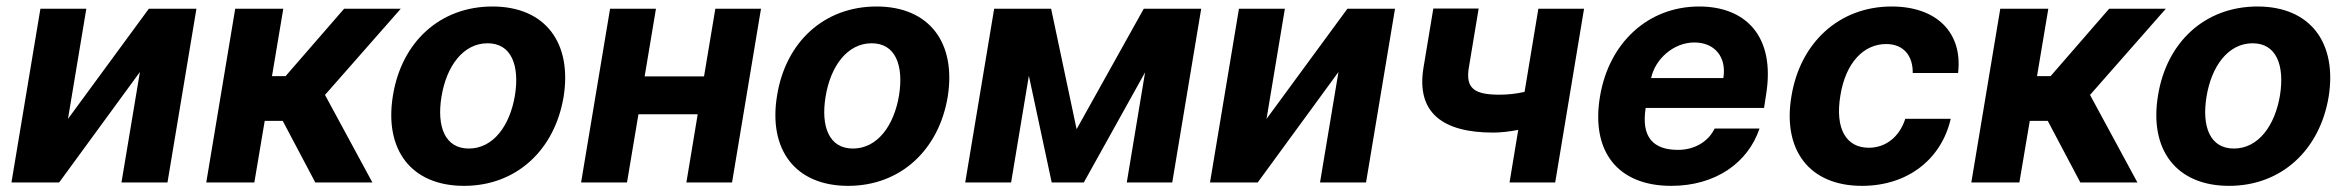

<svg xmlns="http://www.w3.org/2000/svg" viewBox="-20 -573 7372 603"><path d="M193.5 -199.6 251.1 -545.5H106.9L16 0H165.8L419.4 -346.9L361.5 0H506L596.9 -545.5H447.4Z M627.8 0H778.8L811.4 -193.5H867.9L970.2 0H1149.5L1000.7 -274.9L1238.6 -545.5H1060.7L876.8 -333.8H834.2L869.7 -545.5H718.7Z M1437.5 10.7C1601.6 10.7 1721.9 -101.6 1750 -268.5C1777.3 -438.2 1692.8 -552.6 1526.6 -552.6C1361.5 -552.6 1241.1 -440.7 1214.1 -273.1C1186.1 -103.7 1270.6 10.7 1437.5 10.7ZM1366.5 -269.2C1382.1 -365.4 1434.7 -437.1 1511.4 -437.1C1585.9 -437.1 1612.2 -367.9 1597.3 -273.8C1581.3 -177.6 1528.8 -106.5 1452.4 -106.5C1377.5 -106.5 1351.2 -175.4 1366.5 -269.2Z M2040.1 -545.5H1896L1805 0H1949.2L1985.1 -214.1H2171.2L2135.7 0H2279.1L2370 -545.5H2226.6L2191.1 -333.1H2004.6Z M2643.8 10.7C2807.9 10.7 2928.3 -101.6 2956.3 -268.5C2983.7 -438.2 2899.1 -552.6 2733 -552.6C2567.8 -552.6 2447.4 -440.7 2420.5 -273.1C2392.4 -103.7 2476.9 10.7 2643.8 10.7ZM2572.8 -269.2C2588.4 -365.4 2641 -437.1 2717.7 -437.1C2792.3 -437.1 2818.5 -367.9 2803.6 -273.8C2787.6 -177.6 2735.1 -106.5 2658.7 -106.5C2583.8 -106.5 2557.5 -175.4 2572.8 -269.2Z M3361.2 -167.3 3281.2 -545.5H3102.3L3011.4 0H3155.5L3211.3 -335.2L3283 0H3383.9L3576.3 -345.9L3518.8 0H3661.6L3752.5 -545.5H3572.1Z M3957.7 -199.6 4015.3 -545.5H3871.1L3780.2 0H3930L4183.6 -346.9L4125.7 0H4270.2L4361.2 -545.5H4211.6Z M4954.9 -545.5H4811.4L4768.1 -284.4C4741.1 -278.4 4715.2 -275.6 4688.9 -275.6C4608.7 -275.6 4582.7 -296.9 4593 -360.1L4623.9 -546.2H4481.5L4450.6 -360.1C4427.2 -218 4512.4 -156.6 4669.4 -156.6C4693.2 -156.6 4721.2 -159.8 4748.2 -165.1L4720.9 0H4864.3Z M5228.7 10.7C5368.6 10.7 5470.2 -62.5 5506 -169.4H5365.1C5344.5 -126.8 5300.4 -102.3 5250 -102.3C5172.9 -102.3 5133.9 -141.3 5148.4 -234H5520.2L5526.6 -275.6C5556.8 -460.9 5460.9 -552.6 5316.4 -552.6C5155.9 -552.6 5033 -438.6 5005 -270.2C4975.9 -97.3 5060.7 10.7 5228.7 10.7ZM5165.5 -327.8C5178.3 -387.8 5236.2 -439.6 5301.1 -439.6C5366.5 -439.6 5403.1 -392.8 5392.4 -327.8Z M5827.8 10.7C5973 10.7 6077.8 -74.6 6106.5 -199.9H5963.8C5945 -142 5901.6 -109 5849.1 -109C5778.4 -109 5742.5 -168.3 5759.9 -272.7C5776.3 -375.7 5832.7 -434.7 5903.8 -434.7C5958.5 -434.7 5987.9 -397.7 5987.2 -343.8H6129.6C6144.5 -469.8 6063.2 -552.6 5920.8 -552.6C5755.3 -552.6 5633.2 -437.9 5606.2 -270.6C5578.1 -104.8 5659.8 10.7 5827.8 10.7Z M6171.2 0H6322.1L6354.8 -193.5H6411.2L6513.5 0H6692.8L6544 -274.9L6782 -545.5H6604L6420.1 -333.8H6377.5L6413 -545.5H6262.1Z M6980.8 10.7C7144.9 10.7 7265.3 -101.6 7293.3 -268.5C7320.7 -438.2 7236.2 -552.6 7070 -552.6C6904.8 -552.6 6784.4 -440.7 6757.5 -273.1C6729.4 -103.7 6813.9 10.7 6980.8 10.7ZM6909.8 -269.2C6925.4 -365.4 6978 -437.1 7054.7 -437.1C7129.3 -437.1 7155.5 -367.9 7140.6 -273.8C7124.6 -177.6 7072.1 -106.5 6995.7 -106.5C6920.8 -106.5 6894.5 -175.4 6909.8 -269.2Z"/></svg>

Font: Magic Ui Pro
Style: Bold Italic
Weight: 700
Italic angle: -9.39999°
Designer: Stefan Endress, Andreas Faust
Version: Version 1.000;FEAKit 1.0